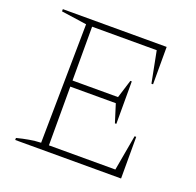

<svg xmlns="http://www.w3.org/2000/svg" viewBox="-115 -766 907 888"><g transform="rotate(20 338.0 -322.0)"><path d="M561 -205H569V0H48V-10Q79 -18 108 -23Q137 -28 165 -29L173 -615L48 -633V-644H559V-460H551L521 -614H203V-349H427L455 -439H462V-230H455L427 -319H203V-30H530Z"/></g></svg>

Font: Piazzolla Thin
Style: Regular
Weight: 100
Designer: Juan Pablo del Peral
Foundry: Huerta Tipografica
Version: Version 1.330